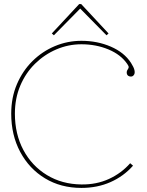

<svg xmlns="http://www.w3.org/2000/svg" viewBox="-20 -904 721 941"><path d="M244 -731 234 -740 368 -884H378L512 -740L502 -731L373 -862ZM379 17Q278 17 200.5 -30Q123 -77 79 -159.5Q35 -242 35 -347Q35 -426 63 -491.5Q91 -557 139 -604.5Q187 -652 249 -678Q311 -704 379 -704Q457 -704 523 -675.5Q589 -647 622 -596Q636 -574 639 -560Q642 -546 637 -538Q630 -526 615.5 -529.5Q601 -533 601 -549Q601 -557 605 -562Q609 -567 610.5 -573Q612 -579 604 -590Q573 -636 512 -661.5Q451 -687 379 -687Q315 -687 256.5 -662Q198 -637 152 -592Q106 -547 79.5 -484.5Q53 -422 53 -347Q53 -247 94.5 -169Q136 -91 210 -46Q284 -1 379 0Q453 1 514 -27Q575 -55 618 -104L632 -92Q586 -40 521.5 -11.5Q457 17 379 17Z"/></svg>

Font: Grandiflora One
Style: Regular
Weight: 400
Designer: Haesung Cho
Foundry: JAMO
Version: Version 1.000; ttfautohint (v1.8.4.7-5d5b);gftools[0.9.28]